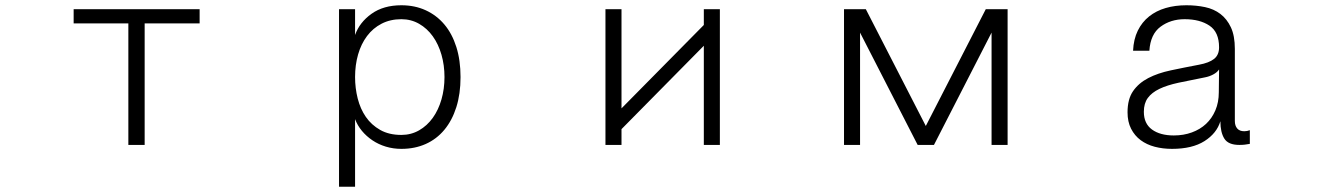

<svg xmlns="http://www.w3.org/2000/svg" viewBox="-20 -511 5040 730"><path d="M739 -422H530V40H468V-422H260V-476H739Z M1670 -218Q1670 -263 1658.5 -303Q1647 -343 1625.5 -373Q1604 -403 1573.5 -420.5Q1543 -438 1506 -438Q1464 -438 1431 -421Q1398 -404 1375.5 -374Q1353 -344 1341.5 -304Q1330 -264 1330 -218Q1330 -176 1340 -136.5Q1350 -97 1371 -66.5Q1392 -36 1425.5 -17Q1459 2 1506 2Q1543 2 1573.5 -15.5Q1604 -33 1625.5 -63Q1647 -93 1658.5 -133Q1670 -173 1670 -218ZM1731 -218Q1731 -154 1715 -103.5Q1699 -53 1669.5 -17.5Q1640 18 1598.5 36.5Q1557 55 1506 55Q1475 55 1447 46.5Q1419 38 1396 22.5Q1373 7 1356 -13.5Q1339 -34 1330 -58V199H1269V-476H1330V-378Q1347 -426 1392.5 -458.5Q1438 -491 1506 -491Q1557 -491 1598.5 -472Q1640 -453 1669.5 -418Q1699 -383 1715 -332.5Q1731 -282 1731 -218Z M2717 40H2656V-337L2343 -20V40H2282V-476H2343V-99L2656 -416V-476H2717Z M3811 40H3750V-387L3531 40H3469L3250 -387V40H3189V-476H3272L3500 -32L3728 -476H3811Z M4615 -247Q4608 -236 4593 -228Q4578 -220 4562 -217Q4505 -206 4461 -196.5Q4417 -187 4388 -173Q4359 -159 4344 -138.5Q4329 -118 4329 -86Q4329 -41 4360 -18.5Q4391 4 4443 4Q4480 4 4511.5 -7.5Q4543 -19 4565.5 -40Q4588 -61 4601 -91.5Q4614 -122 4614 -160ZM4732 36Q4721 38 4712.5 39Q4704 40 4692 40Q4650 40 4635 16Q4620 -8 4620 -50Q4606 -4 4559.5 25.5Q4513 55 4436 55Q4401 55 4370.5 47Q4340 39 4317 22Q4294 5 4280.5 -21.5Q4267 -48 4267 -84Q4267 -134 4288 -164.5Q4309 -195 4345.5 -214Q4382 -233 4431.5 -243.5Q4481 -254 4539 -265Q4577 -272 4596 -287Q4615 -302 4615 -331Q4615 -389 4578.5 -413.5Q4542 -438 4484 -438Q4431 -438 4392.5 -409.5Q4354 -381 4350 -318H4288Q4290 -362 4306 -394.5Q4322 -427 4349 -448.5Q4376 -470 4412 -480.5Q4448 -491 4491 -491Q4528 -491 4561.5 -484Q4595 -477 4620 -458Q4645 -439 4660 -407Q4675 -375 4675 -325V-51Q4675 -33 4684 -22.5Q4693 -12 4711 -12Q4716 -12 4721.5 -13Q4727 -14 4732 -16Z"/></svg>

Font: NanumGothicCoding
Style: Regular
Weight: 400
Monospace: yes
Designer: Kwon Bruce; Nicolas Noh; Sung-woo Choi; Go-un Cha; Soo-hyun Park;
Foundry: NHN Corporation
Version: Version 2.000;PS 1;hotconv 1.0.49;makeotf.lib2.0.14853